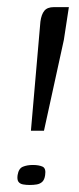

<svg xmlns="http://www.w3.org/2000/svg" viewBox="-20 -526 226 547"><path d="M68.1 -153.6 95.1 -464.2Q97.9 -485.1 106.4 -495.4Q114.9 -505.7 133.5 -505.7H176.2L161.9 -412.2L105.3 -153.6ZM30.1 -27.1Q33.1 -46.1 45.2 -51Q57.3 -56 73.5 -56Q90.6 -56 101.1 -51.3Q111.6 -46.6 108.6 -27.1Q106.8 -14.2 100.6 -8.2Q94.4 -2.3 85 -0.6Q75.6 1 64.9 1Q54.5 1 45.6 -0.6Q36.7 -2.3 32.5 -8.2Q28.3 -14.2 30.1 -27.1Z"/></svg>

Font: Genos Thin
Style: Italic
Weight: 100
Italic angle: -8°
Designer: Robert E. Leuschke
Foundry: Robert E. Leuschke
Version: Version 1.010